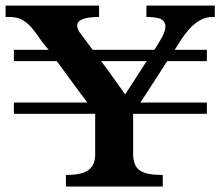

<svg xmlns="http://www.w3.org/2000/svg" viewBox="-137 -679 802 699"><path d="M397 -456.5H231Q253.9 -426.8 275.1 -396.5Q296.4 -366.2 318.8 -335.4ZM200.2 -497.6H424.8Q441.9 -523.4 453.6 -544.9Q465.3 -566.4 465.3 -583Q465.3 -600.1 450.4 -608.6Q435.5 -617.2 396 -617.2V-658.7H645V-617.2H636.2Q611.3 -617.2 591.1 -605.2Q570.8 -593.3 554 -575.2Q537.1 -557.1 523.4 -536.1Q509.8 -515.1 499 -497.6H616.2V-456.5H471.7Q469.7 -453.6 462.2 -441.7Q454.6 -429.7 444.1 -413.6Q433.6 -397.5 421.9 -379.2Q410.2 -360.8 399.9 -345.2Q389.6 -329.6 382.6 -318.6Q375.5 -307.6 374 -305.7H616.2V-264.6H347.7V-119.6Q347.7 -97.7 353.3 -82.8Q358.9 -67.9 371.8 -58.8Q384.8 -49.8 405.3 -45.9Q425.8 -42 455.6 -42V0H103V-42Q132.8 -42 153.3 -46.6Q173.8 -51.3 186.3 -60.8Q198.7 -70.3 204.1 -84.5Q209.5 -98.6 209.5 -117.7V-264.6H-86.4V-305.7H181.2Q168.9 -321.3 156.7 -337.9Q144.5 -354.5 131.1 -373Q117.7 -391.6 102.5 -412.1Q87.4 -432.6 69.8 -456.5H-86.4V-497.6H40.5Q22 -517.1 8.1 -538.3Q-5.9 -559.6 -20.8 -577.1Q-35.6 -594.7 -54.9 -606Q-74.2 -617.2 -103.5 -617.2H-116.7V-658.7H223.6V-617.2Q144 -617.2 144 -585.4Q144 -575.7 152.8 -561.5Z"/></svg>

Font: XB Niloofar
Style: Bold
Weight: 700
Designer: Behnam
Foundry: Irmug
Version: Version 7.201 2008